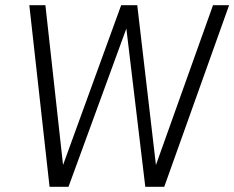

<svg xmlns="http://www.w3.org/2000/svg" viewBox="-20 -720 903 740"><path d="M93 -700H155L223 -84L447 -700H509L581 -84L801 -700H863L613 0H540L467 -610L244 0H171Z"/></svg>

Font: Haskoy Light
Style: Italic
Weight: 300
Designer: Ertekin Erdin
Foundry: Ertekin Erdin
Version: Version 2.000; ttfautohint (v1.8.4.7-5d5b)